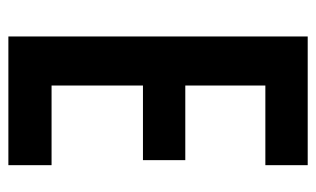

<svg xmlns="http://www.w3.org/2000/svg" viewBox="-168 -586 754 458"><g transform="rotate(90 209.0 -357.0)"><path d="M374 0V-103H184V-321H362V-422H184V-613H374V-714H67V0Z"/></g></svg>

Font: Noto Sans Myanmar ExtraCondensed SemiBold
Style: Regular
Weight: 600
Width: 2
Designer: Monotype Design Team
Foundry: Monotype Imaging Inc.
Version: Version 2.107